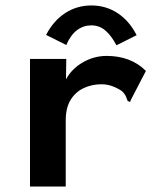

<svg xmlns="http://www.w3.org/2000/svg" viewBox="-20 -684 590 704"><path d="M90 -468H223L222 -393Q243 -432 284 -455.5Q325 -479 371 -479Q460 -479 515 -424L460 -318L457 -310L448 -314Q445 -321 442 -329.5Q439 -338 427 -350Q411 -361 392 -368Q373 -375 351 -375Q317 -375 287 -361Q257 -347 239 -318Q221 -289 221 -242V0H90ZM223 -519 149 -556Q176 -608 219 -636Q262 -664 315 -664Q368 -664 411 -636Q454 -608 481 -555L407 -518Q388 -554 366 -572.5Q344 -591 315 -591Q286 -591 262.5 -573.5Q239 -556 223 -519Z"/></svg>

Font: Inconsolata SemiExpanded ExtraBold
Style: Regular
Weight: 800
Width: 6
Monospace: yes
Designer: Raph Levien, Cyreal, Brenton Simpson
Foundry: Raph Levien, Cyreal, Google
Version: Version 3.001; ttfautohint (v1.8.2.53-6de2)